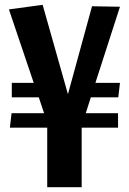

<svg xmlns="http://www.w3.org/2000/svg" viewBox="-20 -777 534 797"><path d="M176 0V-247H21L28 -307H163L141 -373H29V-433H120L17 -738L157 -757L262 -386L362 -751L478 -749L376 -433H478L471 -373H357L336 -307H470V-247H319V0Z"/></svg>

Font: Freeman
Style: Regular
Weight: 400
Designer: Vernon Adams, Aoife Mooney, Rodrigo Fuenzalida
Foundry: Rodrigo Fuenzalida
Version: Version 1.000; ttfautohint (v1.8.4.7-5d5b)